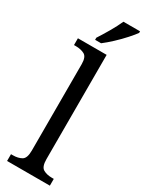

<svg xmlns="http://www.w3.org/2000/svg" viewBox="-248 -994 784 1030"><g transform="rotate(30 144.5 -479.5)"><path d="M12 0V-42H24Q56 -42 77.5 -54.5Q99 -67 99 -114V-650Q99 -695 76.5 -706.5Q54 -718 24 -718H12V-760H190V-114Q190 -67 211.5 -54.5Q233 -42 265 -42H277V0ZM96 -812Q117 -844 140.5 -884.5Q164 -925 179 -959H282V-949Q270 -932 244.5 -903.5Q219 -875 188.5 -846.5Q158 -818 133 -799H96Z"/></g></svg>

Font: Noto Serif SemiCondensed
Style: Regular
Weight: 400
Width: 4
Designer: Monotype Design Team
Foundry: Monotype Imaging Inc.
Version: Version 2.013